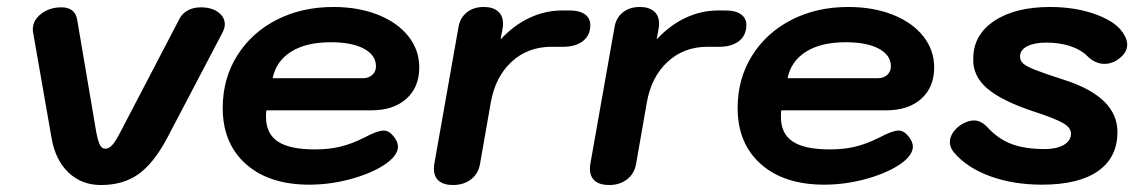

<svg xmlns="http://www.w3.org/2000/svg" viewBox="-20 -520 3279 550"><path d="M128 -123 75 -426Q74 -429 74 -436Q74 -462 98 -480.5Q122 -499 156 -499Q195 -499 201 -464L256 -140Q261 -115 266.5 -104.5Q272 -94 282 -94Q292 -94 301.5 -104.5Q311 -115 324 -140L493 -464Q501 -481 517.5 -490Q534 -499 555 -499Q586 -499 605 -485Q624 -471 624 -450Q624 -440 617 -426L458 -123Q420 -52 376.5 -21Q333 10 269 10Q214 10 176.5 -25.5Q139 -61 128 -123Z M618 -211Q618 -294 659 -360Q700 -426 772 -463Q844 -500 935 -500Q1006 -500 1062 -478Q1118 -456 1149.5 -416.5Q1181 -377 1181 -327Q1181 -270 1144 -237Q1107 -204 1044 -204H743Q742 -197 742 -185Q742 -137 776 -114.5Q810 -92 882 -92Q923 -92 955.5 -100Q988 -108 1024 -126Q1061 -146 1079 -146Q1094 -146 1107 -130Q1120 -114 1120 -100Q1120 -78 1091 -55Q1054 -27 991.5 -9Q929 9 866 9Q751 9 684.5 -50Q618 -109 618 -211ZM1020 -296Q1036 -296 1046.5 -305.5Q1057 -315 1057 -330Q1057 -362 1022.5 -380.5Q988 -399 928 -399Q857 -399 814 -372Q771 -345 761 -296Z M1223 -36Q1223 -45 1224 -50L1293 -440Q1297 -468 1316.5 -484Q1336 -500 1366 -500Q1392 -500 1406.5 -487.5Q1421 -475 1421 -452Q1421 -444 1420 -440L1414 -407Q1452 -448 1497 -469Q1542 -490 1590 -490H1612Q1640 -490 1655.5 -479Q1671 -468 1671 -448Q1671 -419 1650 -402.5Q1629 -386 1594 -386H1560Q1492 -386 1445.5 -343Q1399 -300 1386 -227L1355 -50Q1350 -22 1329 -6Q1308 10 1278 10Q1251 10 1237 -2Q1223 -14 1223 -36Z M1670 -36Q1670 -45 1671 -50L1740 -440Q1744 -468 1763.5 -484Q1783 -500 1813 -500Q1839 -500 1853.5 -487.5Q1868 -475 1868 -452Q1868 -444 1867 -440L1861 -407Q1899 -448 1944 -469Q1989 -490 2037 -490H2059Q2087 -490 2102.5 -479Q2118 -468 2118 -448Q2118 -419 2097 -402.5Q2076 -386 2041 -386H2007Q1939 -386 1892.5 -343Q1846 -300 1833 -227L1802 -50Q1797 -22 1776 -6Q1755 10 1725 10Q1698 10 1684 -2Q1670 -14 1670 -36Z M2093 -211Q2093 -294 2134 -360Q2175 -426 2247 -463Q2319 -500 2410 -500Q2481 -500 2537 -478Q2593 -456 2624.5 -416.5Q2656 -377 2656 -327Q2656 -270 2619 -237Q2582 -204 2519 -204H2218Q2217 -197 2217 -185Q2217 -137 2251 -114.5Q2285 -92 2357 -92Q2398 -92 2430.5 -100Q2463 -108 2499 -126Q2536 -146 2554 -146Q2569 -146 2582 -130Q2595 -114 2595 -100Q2595 -78 2566 -55Q2529 -27 2466.5 -9Q2404 9 2341 9Q2226 9 2159.5 -50Q2093 -109 2093 -211ZM2495 -296Q2511 -296 2521.5 -305.5Q2532 -315 2532 -330Q2532 -362 2497.5 -380.5Q2463 -399 2403 -399Q2332 -399 2289 -372Q2246 -345 2236 -296Z M2712 -84Q2701 -98 2701 -113Q2701 -127 2710 -140.5Q2719 -154 2735 -164Q2754 -175 2770 -175Q2790 -175 2808 -156Q2839 -122 2877.5 -107.5Q2916 -93 2973 -93Q3007 -93 3027.5 -105Q3048 -117 3048 -137Q3048 -154 3026 -167Q3004 -180 2943 -200Q2849 -231 2807.5 -267Q2766 -303 2768 -352Q2768 -420 2828 -460Q2888 -500 2988 -500Q3063 -500 3122.5 -477.5Q3182 -455 3201 -419Q3209 -405 3209 -392Q3209 -366 3177 -346Q3161 -337 3144 -337Q3117 -337 3094 -360Q3076 -378 3045.5 -388Q3015 -398 2978 -398Q2943 -398 2922.5 -387.5Q2902 -377 2902 -358Q2902 -346 2911 -338Q2920 -330 2945 -320Q2970 -310 3029 -291Q3181 -242 3181 -142Q3181 -69 3125.5 -30Q3070 9 2965 9Q2882 9 2815.5 -15.5Q2749 -40 2712 -84Z"/></svg>

Font: Kodchasan
Style: Bold Italic
Weight: 700
Italic angle: -10°
Version: Version 1.000; ttfautohint (v1.6)